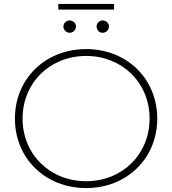

<svg xmlns="http://www.w3.org/2000/svg" viewBox="-20 -954 877 978"><path d="M419 4C626 4 781 -147 781 -350C781 -553 626 -704 419 -704C211 -704 56 -553 56 -350C56 -147 211 4 419 4ZM419 -31C234 -31 95 -168 95 -350C95 -532 234 -669 419 -669C603 -669 742 -532 742 -350C742 -168 603 -31 419 -31ZM503 -787C520 -787 535 -801 535 -819C535 -836 520 -850 503 -850C486 -850 472 -836 472 -819C472 -801 486 -787 503 -787ZM335 -787C352 -787 367 -801 367 -819C367 -836 352 -850 335 -850C318 -850 303 -836 303 -819C303 -801 318 -787 335 -787ZM561 -905V-934H277V-905Z"/></svg>

Font: Montserrat-Alt1 ExtLt
Style: Regular
Weight: 200
Designer: Differentunic
Foundry: Differentunic
Version: Version 7.222